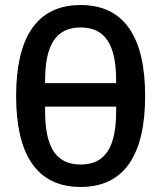

<svg xmlns="http://www.w3.org/2000/svg" viewBox="-20 -730 640 762"><path d="M300 12C477 12 556 -121 556 -349C556 -577 477 -710 300 -710C123 -710 44 -577 44 -349C44 -121 123 12 300 12ZM300 -77C197 -77 159 -154 159 -289V-307H441V-289C441 -154 403 -77 300 -77ZM159 -409C159 -544 197 -621 300 -621C403 -621 441 -544 441 -409V-400H159Z"/></svg>

Font: IBM Mono Medium
Style: Regular
Weight: 500
Monospace: yes
Designer: Mike Abbink, Paul van der Laan, Pieter van Rosmalen
Foundry: Bold Monday
Version: Version 2.3